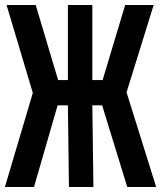

<svg xmlns="http://www.w3.org/2000/svg" viewBox="-23 -750 647 770"><path d="M-3.3 0 108.6 -377.3 3.3 -730H120.2L210.1 -428.8H249.3V-730H347.3V-428.8H388.5L479 -730H593.3L484.5 -379.7L603.3 0H487.4L386.5 -327.7H347.3L351.6 0H253.5L249.3 -327.7H208.1L113.3 0Z"/></svg>

Font: JetBrains Mono
Style: Regular
Weight: 400
Monospace: yes
Designer: Philipp Nurullin, Konstantin Bulenkov
Foundry: JetBrains
Version: Version 2.305